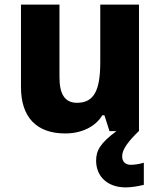

<svg xmlns="http://www.w3.org/2000/svg" viewBox="-20 -569 696 833"><path d="M547 146C526 146 510 134 510 109C510 78 538 43 582 0H583V-549H415V-299C415 -177 388 -123 314 -123C261 -123 238 -161 238 -234V-549H71V-191C71 -62 137 10 263 10C334 10 394 -19 424 -69H433L455 0H485C415 52 397 84 397 128C397 197 447 244 525 244C548 244 575 240 604 233V137C584 143 564 146 547 146Z"/></svg>

Font: Kathrein 85 Heavy
Style: Regular
Weight: 900
Designer: Lazydogs Typefoundry, based on Open Sans by Ascender Corporation
Foundry: Lazydogs Typefoundry
Version: Version 1.003;PS 001.003;hotconv 1.0.88;makeotf.lib2.5.64775